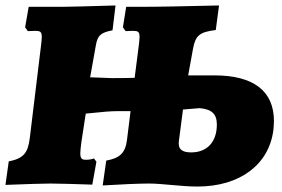

<svg xmlns="http://www.w3.org/2000/svg" viewBox="-37 -672 1034 703"><path d="M748 -396H652L670 -495C679 -542 694 -555 753 -562L765 -652C636 -649 546 -647 470 -647C455 -647 440 -647 425 -647L413 -572L423 -558C428 -558 439 -559 450 -559C468 -559 474 -556 474 -537C474 -531 473 -523 472 -512L456 -387C419 -386 397 -386 372 -386L293 -389L314 -506C320 -542 332 -553 375 -561L386 -652C277 -649 219 -647 190 -647H68L55 -572L65 -558C70 -558 81 -559 92 -559C110 -559 116 -556 116 -537C116 -531 115 -523 114 -512L72 -166C65 -110 48 -92 -5 -81L-17 5C63 2 118 0 148 0C172 0 245 2 301 4L316 -80L307 -92C303 -90 292 -87 278 -87C263 -87 257 -91 257 -111C257 -121 259 -134 261 -152L277 -256C342 -263 370 -265 391 -265H441L428 -160C422 -112 402 -93 352 -84L339 7C402 3 474 0 508 0C559 0 625 11 686 11C841 11 948 -69 964 -196C965 -208 966 -219 966 -229C966 -339 891 -396 748 -396ZM757 -216C757 -152 721 -114 663 -114C629 -114 614 -126 618 -156L633 -271L694 -276C739 -272 757 -254 757 -216Z"/></svg>

Font: Alegreya SC Black
Style: Italic
Weight: 900
Italic angle: -7°
Designer: Juan Pablo del Peral
Foundry: Huerta Tipografica
Version: Version 2.007;PS 002.007;hotconv 1.0.88;makeotf.lib2.5.64775